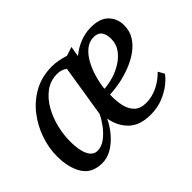

<svg xmlns="http://www.w3.org/2000/svg" viewBox="-107 -798 1048 1048"><g transform="rotate(-45 416.5 -274.5)"><path d="M511 -558 501 -497.5Q534.5 -525.5 574.2 -541.8Q614 -558 657 -559Q730 -560 764 -525.2Q798 -490.5 798.5 -440Q799 -394.5 777.2 -360Q755.5 -325.5 719.5 -300.2Q683.5 -275 640.2 -258.8Q597 -242.5 554 -234.2Q511 -226 476 -225.5Q474 -178.5 482.8 -139.2Q491.5 -100 515.5 -76.5Q539.5 -53 582.5 -53Q629 -53 671.5 -73.5Q714 -94 748.5 -129.5L768.5 -94Q755 -73.5 724.8 -49.2Q694.5 -25 651.5 -7.5Q608.5 10 556 10Q472.5 10 428.2 -33.2Q384 -76.5 372.5 -143.5Q354.5 -105 325 -69.8Q295.5 -34.5 259 -12.2Q222.5 10 182 10Q103.5 10 68.2 -46.5Q33 -103 33 -192.5Q33 -255 55 -319.5Q77 -384 119.2 -438.2Q161.5 -492.5 222.2 -525.5Q283 -558.5 360.5 -558.5Q386.5 -558.5 412.5 -553.2Q438.5 -548 459.5 -541ZM635 -510.5Q600 -510.5 572.5 -488Q545 -465.5 525 -429.2Q505 -393 493 -350.8Q481 -308.5 477 -269Q514 -271 552.5 -283.2Q591 -295.5 623.8 -317.2Q656.5 -339 676.5 -369Q696.5 -399 696 -436.5Q695.5 -510.5 635 -510.5ZM361 -190 409 -490Q387 -510 348 -509.5Q296.5 -508 257.8 -478.5Q219 -449 193 -402.8Q167 -356.5 154 -302.8Q141 -249 141 -199.5Q141 -130 159.2 -93Q177.5 -56 211 -56Q243 -56 272.2 -78Q301.5 -100 324.8 -131.2Q348 -162.5 361 -190Z"/></g></svg>

Font: Merriweather Text Regular
Style: Italic
Weight: 400
Italic angle: -7.8°
Designer: Eben Sorkin
Foundry: Eben Sorkin
Version: Version 2.100; ttfautohint (v1.7.19-72a1) -l 8 -r 50 -G 200 